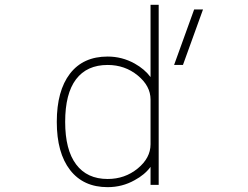

<svg xmlns="http://www.w3.org/2000/svg" viewBox="-20 -772 1040 804"><path d="M252.9 -261.7Q252.9 -144.5 298.8 -83.5Q344.7 -22.5 430.7 -22.5Q502.9 -22.5 556.6 -66.4Q610.4 -110.4 610.4 -168V-355.5Q610.4 -412.1 556.6 -456.1Q502.9 -500 430.7 -500Q343.8 -500 298.3 -439.9Q252.9 -379.9 252.9 -261.7ZM746.1 -500H709L793 -732.4H830.1ZM610.4 -449.2V-752H644.5V2H610.4V-73.2Q585.9 -40 543.9 -17.6Q492.2 11.7 430.7 11.7Q329.1 11.7 273.4 -60.1Q217.8 -131.8 217.8 -261.7Q217.8 -391.6 272.9 -463.4Q328.1 -535.2 430.7 -535.2Q491.2 -535.2 543.9 -505.9Q585.9 -482.4 610.4 -449.2Z"/></svg>

Font: GenEi Gothic M ExtraLight
Style: Regular
Weight: 200
Designer: o_tamon (Modified); [Source Han Sans]
Ryoko NISHIZUKA  (kana & ideographs); Paul D. Hunt (Latin, Greek & Cyrillic); Wenl
Version: Version 1.1a;Original Version 1.004